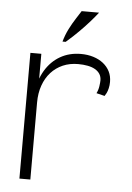

<svg xmlns="http://www.w3.org/2000/svg" viewBox="-50 -715 517 753"><g transform="rotate(5 208.0 -338.0)"><path d="M55 0V-495H98V-331L84 -338.5Q90.5 -391 113.2 -429Q136 -467 171.8 -487.5Q207.5 -508 253 -508Q279.5 -508 302 -501Q324.5 -494 341 -481Q357.5 -468 366.8 -449.8Q376 -431.5 376 -408.5Q376 -395 373.2 -383.5Q370.5 -372 366.5 -364Q362.5 -356 359.5 -352L327 -360Q333.5 -372.5 335.8 -387.8Q338 -403 338 -411Q338 -426 331.2 -436.5Q324.5 -447 312.2 -454Q300 -461 283 -464.2Q266 -467.5 245.5 -467.5Q212.5 -467.5 185.5 -455.8Q158.5 -444 139 -422.5Q119.5 -401 108.8 -370.8Q98 -340.5 98 -303.5V0ZM176.5 -550Q184 -577 196.2 -601Q208.5 -625 221 -644.2Q233.5 -663.5 241 -675.5H309.5Q298 -660.5 280.5 -640.5Q263 -620.5 240.2 -597.5Q217.5 -574.5 189 -550Z"/></g></svg>

Font: Russolo 10pt ExtraLight
Style: Regular
Weight: 200
Designer: Micah Stupak-Hahn
Version: Version 1.000